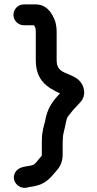

<svg xmlns="http://www.w3.org/2000/svg" viewBox="-20 -708 453 893"><path d="M146.5 -561V-428C146.5 -335.3 198.2 -301.4 259.1 -273.6C225.9 -239.4 198.9 -204 189.6 -143.3C187 -130.2 183.5 -123.7 180.6 -109.4L178.7 -97.6C175.4 -84.1 174.5 -65.3 174.5 -48V10C174.5 16.8 173.4 18 169.7 21.7C157 34.4 150.8 48.1 137.2 57.5C114.3 68.5 74.8 61.4 54.5 88.5C27.1 125.1 59.8 170.3 101.5 165.4C117.2 160.9 132.4 160.5 150.9 155.3C196.1 144.6 220.5 112.7 243.7 84.9C260.2 66.3 271.5 43.3 271.5 10V-48C271.5 -58.2 273.2 -67.6 273.5 -79C275.2 -85.1 276.6 -92.9 278.3 -101.1C284.7 -121.3 287.2 -154.8 296 -166.5C311.3 -186.9 329.4 -207.8 347.2 -225.6C362.9 -240.5 371.5 -258 371.5 -277C371.5 -310.1 353.4 -333.3 331.9 -346.4C288.6 -372.9 243.5 -369 243.5 -428V-561C243.5 -577.9 240.5 -597.1 236.1 -610.5C222.7 -646.3 197.7 -687.5 146 -687.5H91C64.4 -687.5 42.5 -665.6 42.5 -639C42.5 -612.4 64.4 -590.5 91 -590.5H138.1C141.4 -585.6 145.5 -577.2 145.5 -574V-573.5C146.1 -568.5 146.5 -563.9 146.5 -561Z"/></svg>

Font: HoneyBee
Style: Blk
Weight: 700
Foundry: Cannot Into Space Fonts
Version: Version 0.89